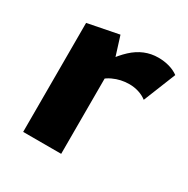

<svg xmlns="http://www.w3.org/2000/svg" viewBox="-110 -533 616 630"><g transform="rotate(30 198.0 -218.0)"><path d="M56 0V-413L173 -436L200 -350V0ZM171 -255 147 -286Q180 -354 222.5 -393.5Q265 -433 319 -433Q341 -433 360.5 -427.5Q380 -422 395 -411L346 -289Q333 -299 316 -304.5Q299 -310 280 -310Q248 -310 219 -296.5Q190 -283 171 -255Z"/></g></svg>

Font: Ysabeau Infant ExtraBold
Style: Regular
Weight: 800
Designer: Christian Thalmann (Catharsis Fonts)
Version: Version 2.001;gftools[0.9.30]; featfreeze: ss01,ss02,lnum